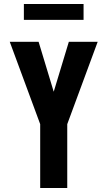

<svg xmlns="http://www.w3.org/2000/svg" viewBox="-20 -945 540 965"><path d="M182 0V-321L29 -735H174L250 -484L326 -735H471L318 -321V0ZM100 -845V-925H400V-845Z"/></svg>

Font: Iosevka SS04 Heavy
Style: Regular
Weight: 900
Monospace: yes
Designer: Belleve Invis
Foundry: Belleve Invis
Version: Version 19.0.0; ttfautohint (v1.8.4)